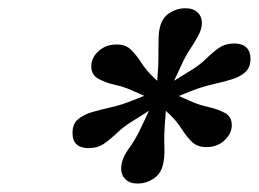

<svg xmlns="http://www.w3.org/2000/svg" viewBox="-20 -857 628 466"><path d="M314.5 -411.5Q295 -411.5 284.5 -421.8Q274 -432 274 -447.5Q274 -470.5 291.8 -495Q309.5 -519.5 323.5 -549.5L341.5 -588L302.5 -563.5Q280.5 -550 264.5 -534.8Q248.5 -519.5 232.8 -508.5Q217 -497.5 195 -497.5Q156 -497.5 156 -534.5Q156 -556 169 -567.2Q182 -578.5 203.2 -584.8Q224.5 -591 250 -596.8Q275.5 -602.5 300 -612.5L330 -624.5L297 -639Q280 -646.5 257.8 -651.5Q235.5 -656.5 218.8 -665.8Q202 -675 201.5 -695Q201 -715.5 218.2 -732Q235.5 -748.5 261.5 -749Q284.5 -749.5 297.8 -736.5Q311 -723.5 323 -704.8Q335 -686 353 -669L361.5 -661L364 -695.5Q364.5 -704 364.5 -713.5Q364.5 -723 364.5 -732.5Q364.5 -750 365 -766.2Q365.5 -782.5 369 -794Q375 -815.5 392.5 -826.2Q410 -837 429.5 -837Q449 -837 459.5 -827Q470 -817 470 -801.5Q470 -786.5 461.2 -770.5Q452.5 -754.5 441 -737Q429.5 -719.5 420.5 -699.5L402.5 -661L441.5 -685Q464 -698.5 479.8 -714Q495.5 -729.5 511.2 -740.5Q527 -751.5 548.5 -751.5Q568 -751.5 578 -741.8Q588 -732 588 -714.5Q588 -693 575 -681.5Q562 -670 540.8 -663.8Q519.5 -657.5 494.2 -651.8Q469 -646 444 -636L414 -624L447 -609.5Q464.5 -602 486.8 -597Q509 -592 525.8 -583Q542.5 -574 542.5 -554Q543 -534 525.8 -517.2Q508.5 -500.5 482.5 -500Q459.5 -499.5 446 -512.5Q432.5 -525.5 420.8 -544.2Q409 -563 391 -580L382.5 -588L380 -553.5Q378 -528 379 -500.5Q380 -473 375 -455Q369 -433.5 351.5 -422.5Q334 -411.5 314.5 -411.5Z"/></svg>

Font: Libre Caslon Text
Style: Italic
Weight: 400
Italic angle: -22.583°
Designer: Pablo Impallari, Rodrigo Fuenzalida, Katja Schimmel
Foundry: Pablo Impallari, Rodrigo Fuenzalida
Version: Version 2.000